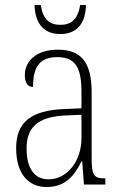

<svg xmlns="http://www.w3.org/2000/svg" viewBox="-20 -743 486 773"><path d="M223 -606C292 -606 325 -652 326 -723H303C293 -664 266 -643 223 -643C179 -643 153 -665 144 -723H119C121 -651 154 -606 223 -606ZM168 10C245 10 281 -39 308 -93H311L318 0H404V-25H401C359 -25 349 -36 349 -107V-372C349 -493 306 -543 213 -543C125 -543 80 -496 80 -441C80 -410 91 -393 113 -393C113 -473 139 -513 211 -513C287 -513 308 -466 308 -371V-307L239 -304C107 -299 45 -252 45 -147C45 -41 96 10 168 10ZM175 -21C113 -21 87 -74 87 -145C87 -226 127 -273 243 -278L308 -281V-186C308 -98 253 -21 175 -21Z"/></svg>

Font: Noto Serif Armenian Condensed ExtraLight
Style: Regular
Weight: 200
Width: 3
Designer: Monotype Design Team
Foundry: Monotype Imaging Inc.
Version: Version 2.008